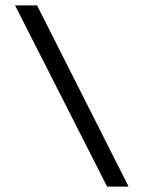

<svg xmlns="http://www.w3.org/2000/svg" viewBox="-20 -650 599 715"><path d="M379 45 36 -630H118L459 45Z"/></svg>

Font: Alumni Sans Thin
Style: Bold
Weight: 700
Version: Version 1.018